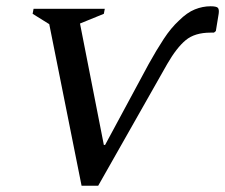

<svg xmlns="http://www.w3.org/2000/svg" viewBox="-20 -588 718 612"><path d="M513 -384 293 4H240L137 -511L84 -544L87 -560H314L311 -544L235 -513L311 -126H315L454 -384Q479 -429 502 -464Q525 -499 550 -522Q576 -548 601 -558Q626 -568 651 -568Q670 -568 674.5 -563Q679 -558 677 -544L668 -489L662 -484H651Q601 -484 572 -460Q543 -436 513 -384Z"/></svg>

Font: Spectral SC Medium
Style: Italic
Weight: 500
Italic angle: -10°
Designer: Jean-Baptiste Levee
Foundry: Production Type
Version: Version 2.001